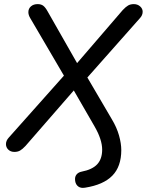

<svg xmlns="http://www.w3.org/2000/svg" viewBox="-20 -732 714 934"><path d="M383 182Q366 182 355.5 170.5Q345 159 345 139Q345 125 353.5 115.5Q362 106 377 103Q429 93 453 67Q477 41 477 -4Q477 -53 440 -117L339 -292L104 -22Q89 -6 77.5 0.5Q66 7 50 7Q32 7 20.5 -4Q9 -15 9 -31Q9 -48 23 -63L291 -364L127 -644Q118 -659 118 -673Q118 -690 130.5 -701Q143 -712 163 -712Q180 -712 190.5 -704Q201 -696 212 -676L355 -425L577 -683Q592 -699 603.5 -705.5Q615 -712 631 -712Q649 -712 661.5 -701Q674 -690 674 -675Q674 -658 661 -644L405 -355L524 -152Q548 -112 559 -73Q570 -34 570 -2Q570 78 526.5 122.5Q483 167 394 181Q390 182 383 182Z"/></svg>

Font: SN Pro
Style: Italic
Weight: 400
Italic angle: -9°
Designer: Tobias Whetton
Foundry: Supernotes
Version: Version 1.003